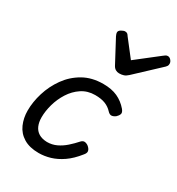

<svg xmlns="http://www.w3.org/2000/svg" viewBox="-202 -975 1034 1120"><g transform="rotate(30 315.0 -414.5)"><path d="M228 19Q166 19 126 -5.5Q86 -30 67.5 -72Q49 -114 49 -164Q49 -222 68 -284Q87 -346 125 -399.5Q163 -453 220.5 -486Q278 -519 355 -519Q411 -519 450.5 -501Q490 -483 520 -448Q535 -430 530.5 -417.5Q526 -405 514 -394Q501 -384 488 -382.5Q475 -381 461 -396Q442 -417 414.5 -428Q387 -439 346 -439Q295 -439 256 -413Q217 -387 191 -346Q165 -305 152 -258.5Q139 -212 139 -170Q139 -138 149.5 -113.5Q160 -89 182 -75.5Q204 -62 238 -61Q272 -61 301.5 -75Q331 -89 357 -112Q383 -135 406 -161Q419 -175 434.5 -171Q450 -167 460 -156Q471 -145 472.5 -133Q474 -121 461 -106Q423 -58 383.5 -31Q344 -4 305 7.5Q266 19 228 19ZM599 -848Q611 -848 620.5 -837Q630 -826 630 -814Q630 -804 626.5 -798.5Q623 -793 619 -789L460 -640Q446 -627 432.5 -622.5Q419 -618 402 -618Q389 -618 378 -624.5Q367 -631 360 -644L279 -796Q275 -804 273.5 -809.5Q272 -815 272 -819Q272 -831 287 -839.5Q302 -848 311 -848Q322 -848 327.5 -843Q333 -838 337 -831L424 -719L570 -833Q577 -838 583.5 -843Q590 -848 599 -848Z"/></g></svg>

Font: Playwrite NZ
Style: Regular
Weight: 400
Designer: Veronika Burian, José Scaglione
Foundry: TypeTogether
Version: Version 1.002